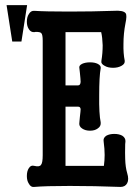

<svg xmlns="http://www.w3.org/2000/svg" viewBox="-20 -738 540 757"><path d="M481.4 -55.7Q474.6 -78.1 473.6 -111.3Q472.7 -130.9 473.6 -169.9L474.6 -179.7Q475.6 -194.3 461.9 -203.1Q449.2 -210 430.7 -210Q412.1 -210 399.4 -203.1Q385.7 -194.3 388.7 -179.7Q392.6 -150.4 392.6 -127Q392.6 -106.4 389.6 -84H238.3V-317.4H288.1Q296.9 -317.4 297.9 -307.6Q297.9 -300.8 294.9 -276.4L293 -255.9Q290 -240.2 303.7 -231.4Q316.4 -222.7 335 -222.7Q353.5 -222.7 365.2 -231.4Q378.9 -240.2 377 -255.9Q370.1 -288.1 371.1 -362.3Q371.1 -437.5 377 -468.8Q378.9 -479.5 365.2 -486.3Q353.5 -492.2 335 -492.2Q316.4 -492.2 303.7 -486.3Q290 -479.5 293 -468.8L294.9 -452.1Q297.9 -423.8 297.9 -415Q296.9 -401.4 288.1 -401.4H238.3V-611.3H378.9Q383.8 -590.8 384.8 -559.6Q384.8 -528.3 379.9 -499Q377 -486.3 392.6 -478.5Q405.3 -470.7 425.8 -470.7Q445.3 -470.7 459 -478.5Q473.6 -486.3 471.7 -499Q465.8 -527.3 466.8 -565.4Q466.8 -605.5 474.6 -645.5Q481.4 -676.8 475.6 -685.5Q466.8 -698.2 426.8 -695.3Q344.7 -692.4 252 -692.4Q158.2 -692.4 115.2 -695.3Q101.6 -696.3 93.8 -682.6Q85.9 -670.9 85.9 -652.3Q85.9 -634.8 93.8 -623Q101.6 -610.4 115.2 -611.3L121.1 -612.3Q138.7 -612.3 142.6 -607.4Q148.4 -602.5 148.4 -577.1V-126Q148.4 -95.7 141.6 -87.9Q135.7 -79.1 115.2 -84Q101.6 -87.9 93.8 -75.2Q85.9 -63.5 85.9 -43.9Q85.9 -25.4 93.8 -13.7Q101.6 1 115.2 -1Q158.2 -4.9 254.9 -4.9Q351.6 -4.9 455.1 -1Q473.6 -1 481.4 -15.6Q489.3 -30.3 481.4 -55.7ZM86.9 -717.8H5.9L28.3 -574.2H64.5Z"/></svg>

Font: GungsuhChe
Style: Regular
Weight: 400
Monospace: yes
Version: Version 2.21